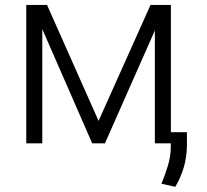

<svg xmlns="http://www.w3.org/2000/svg" viewBox="-20 -565 818 757"><path d="M368.6 -88.4 573.5 -545.5H653.8V0H590.6V-445L393.8 0H343.4L146.7 -450.3V0H83.5V-545.5H165.5ZM717 -43.7V11.7Q715.6 95.9 671.2 171.5L616.5 159.4Q632.5 120.7 642.9 85.2Q653.4 49.7 653.4 12.8V-43.7Z"/></svg>

Font: Inter Zeller Light
Style: Regular
Weight: 300
Designer: Rasmus Andersson; Joe Bland
Foundry: zeller
Version: Version 3.015;git-dec3a8cb1